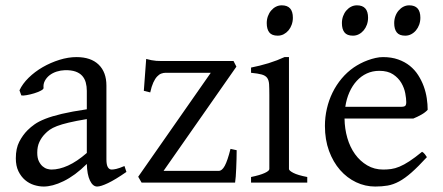

<svg xmlns="http://www.w3.org/2000/svg" viewBox="-20 -682 1656 717"><path d="M171.9 -48.8Q201.2 -48.8 234.1 -63.7Q267.1 -78.6 304.2 -110.8V-237.3Q263.2 -230.5 236.6 -224.1Q210 -217.8 192.9 -211.2Q175.8 -204.6 165.5 -197.3Q155.3 -189.9 147.5 -181.6Q134.8 -168.5 127 -151.6Q119.1 -134.8 119.1 -111.8Q119.1 -92.3 125 -80.1Q130.9 -67.9 139.2 -60.8Q147.5 -53.7 156.5 -51.3Q165.5 -48.8 171.9 -48.8ZM452.1 -40Q410.6 -11.2 383.5 1.7Q356.4 14.6 342.8 14.6Q326.7 14.6 315.9 -7.8Q305.2 -30.3 304.2 -69.8Q282.2 -47.9 260.3 -31.7Q238.3 -15.6 217.3 -5.4Q196.3 4.9 177.5 9.8Q158.7 14.6 143.1 14.6Q125.5 14.6 106.9 8.8Q88.4 2.9 73.5 -9.8Q58.6 -22.5 48.8 -42.5Q39.1 -62.5 39.1 -90.8Q39.1 -127.9 52 -152.8Q64.9 -177.7 83 -195.8Q94.7 -207.5 109.6 -218Q124.5 -228.5 149.2 -238.3Q173.8 -248 210.9 -256.8Q248 -265.6 304.2 -273.9V-342.8Q304.2 -359.4 300.3 -373.8Q296.4 -388.2 287.1 -398.7Q277.8 -409.2 262 -414.8Q246.1 -420.4 222.2 -419.9Q206.5 -419.4 191.4 -414.6Q176.3 -409.7 165 -400.9Q153.8 -392.1 147.5 -380.1Q141.1 -368.2 142.6 -353.5Q143.1 -349.1 132.6 -343.5Q122.1 -337.9 107.7 -333.5Q93.3 -329.1 79.3 -326.7Q65.4 -324.2 59.6 -325.7L52.7 -344.7Q64 -369.1 86.9 -391.6Q109.9 -414.1 139.4 -431.2Q168.9 -448.2 201.9 -458.5Q234.9 -468.8 265.6 -468.8Q319.3 -468.8 348.4 -440.7Q377.4 -412.6 377.4 -362.3V-86.9Q377.4 -66.4 382.8 -57.6Q388.2 -48.8 397 -48.8Q403.8 -48.8 414.6 -51.3Q425.3 -53.7 444.8 -62Z M863.8 -121.1Q863.8 -105.5 863.3 -87.9Q862.8 -70.3 862.1 -53.7Q861.3 -37.1 860.4 -22.9Q859.4 -8.8 857.9 0H508.8L496.1 -22L767.1 -410.2H598.1Q590.3 -410.2 582.3 -407.2Q574.2 -404.3 566.7 -396.2Q559.1 -388.2 552.5 -373.8Q545.9 -359.4 541 -336.9L517.1 -342.8L525.9 -461.9Q536.6 -459 545.4 -457.3Q554.2 -455.6 563.7 -454.8Q573.2 -454.1 584.5 -454.1H852.1L862.8 -433.1L590.8 -43.9H796.9Q809.1 -43.9 819.3 -62.7Q829.6 -81.5 840.8 -126Z M917.5 0V-21Q950.7 -27.8 968.3 -35.9Q985.8 -43.9 985.8 -50.8V-327.1Q985.8 -352.1 984.9 -367.4Q983.9 -382.8 977.5 -391.4Q971.2 -399.9 957.3 -403.8Q943.4 -407.7 917.5 -410.2V-429.7Q932.6 -432.6 949.5 -436.8Q966.3 -440.9 982.9 -446Q999.5 -451.2 1014.6 -457Q1029.8 -462.9 1042.5 -468.8H1059.1V-50.8Q1059.1 -44.9 1075.4 -36.4Q1091.8 -27.8 1127.4 -21V0ZM1073.7 -615.7Q1073.7 -602.1 1069.3 -589.8Q1064.9 -577.6 1057.4 -568.6Q1049.8 -559.6 1039.6 -554.2Q1029.3 -548.8 1017.1 -548.8Q995.1 -548.8 985.6 -561Q976.1 -573.2 976.1 -595.7Q976.1 -609.4 980.5 -621.6Q984.9 -633.8 992.7 -642.8Q1000.5 -651.9 1010.5 -657Q1020.5 -662.1 1032.2 -662.1Q1073.7 -662.1 1073.7 -615.7Z M1396.5 -417.5Q1371.1 -417.5 1349.9 -407.7Q1328.6 -397.9 1312.3 -380.1Q1295.9 -362.3 1284.9 -337.6Q1273.9 -313 1269.5 -283.2H1478.5Q1489.7 -283.2 1493.4 -286.9Q1497.1 -290.5 1497.1 -300.8Q1497.1 -314 1493.4 -333.7Q1489.7 -353.5 1478.8 -372.3Q1467.8 -391.1 1448 -404.3Q1428.2 -417.5 1396.5 -417.5ZM1577.1 -272Q1568.4 -262.2 1553.7 -253.9Q1539.1 -245.6 1523.4 -239.3H1266.6Q1267.1 -201.2 1277.1 -166.7Q1287.1 -132.3 1305.9 -106.2Q1324.7 -80.1 1351.3 -64.5Q1377.9 -48.8 1411.1 -48.8Q1426.3 -48.8 1440.7 -50.8Q1455.1 -52.7 1471.7 -59.6Q1488.3 -66.4 1508.5 -79.6Q1528.8 -92.8 1556.2 -115.2Q1562.5 -111.8 1567.1 -105.5Q1571.8 -99.1 1574.2 -95.2Q1541.5 -59.6 1516.8 -37.8Q1492.2 -16.1 1470.5 -4.4Q1448.7 7.3 1427.5 11Q1406.2 14.6 1381.3 14.6Q1343.8 14.6 1309.8 -1.5Q1275.9 -17.6 1250 -47.1Q1224.1 -76.7 1208.7 -118.4Q1193.4 -160.2 1193.4 -211.9Q1193.4 -244.6 1200.7 -276.4Q1208 -308.1 1221.9 -336.4Q1235.8 -364.7 1255.9 -388.7Q1275.9 -412.6 1301.3 -430.2Q1312 -437.5 1325.4 -444.6Q1338.9 -451.7 1353.5 -457Q1368.2 -462.4 1382.6 -465.6Q1397 -468.8 1410.2 -468.8Q1441.9 -468.8 1466.8 -460Q1491.7 -451.2 1510.3 -436.3Q1528.8 -421.4 1541.5 -401.6Q1554.2 -381.8 1562.3 -359.9Q1570.3 -337.9 1573.7 -315.2Q1577.1 -292.5 1577.1 -272ZM1549.8 -615.7Q1549.8 -602.1 1545.4 -589.8Q1541 -577.6 1533.4 -568.6Q1525.9 -559.6 1515.6 -554.2Q1505.4 -548.8 1493.2 -548.8Q1471.2 -548.8 1461.7 -561Q1452.1 -573.2 1452.1 -595.7Q1452.1 -609.4 1456.5 -621.6Q1460.9 -633.8 1468.8 -642.8Q1476.6 -651.9 1486.6 -657Q1496.6 -662.1 1508.3 -662.1Q1549.8 -662.1 1549.8 -615.7ZM1354.5 -615.7Q1354.5 -602.1 1350.1 -589.8Q1345.7 -577.6 1338.1 -568.6Q1330.6 -559.6 1320.3 -554.2Q1310.1 -548.8 1297.9 -548.8Q1275.9 -548.8 1266.4 -561Q1256.8 -573.2 1256.8 -595.7Q1256.8 -609.4 1261.2 -621.6Q1265.6 -633.8 1273.4 -642.8Q1281.2 -651.9 1291.3 -657Q1301.3 -662.1 1313 -662.1Q1354.5 -662.1 1354.5 -615.7Z"/></svg>

Font: Gentium Plus Viet
Style: Regular
Weight: 400
Designer: J. Victor Gaultney, Annie Olsen, Iska Routamaa, Becca Hirsbrunner
Foundry: SIL International
Version: Version 5.000